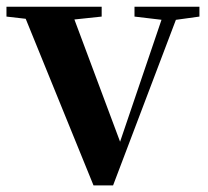

<svg xmlns="http://www.w3.org/2000/svg" viewBox="-29 -556 627 579"><path d="M253 3.1 33.7 -535.7H181L343.6 -100.6H322.7L328.4 -114.7L471.4 -535.7H516.4L312 3.1ZM-9.5 -506V-535.7H277.6V-506L172.4 -494.8H88.1ZM376.6 -506V-535.7H572.4V-506L491.4 -494.8H471Z"/></svg>

Font: Noto Serif JP
Style: Regular
Weight: 200
Designer: Ryoko NISHIZUKA 西塚涼子 (kana & ideographs); Frank Grießhammer (Latin, Greek & Cyrillic); Wenlong ZHANG 张文龙 (bopomofo); San
Foundry: Adobe
Version: Version 2.001;hotconv 1.1.0;makeotfexe 2.6.0